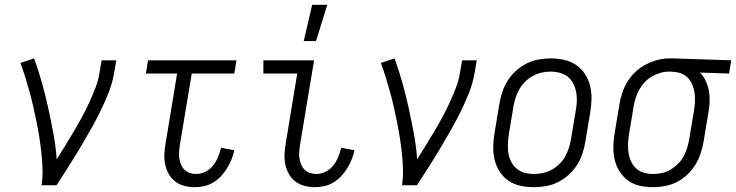

<svg xmlns="http://www.w3.org/2000/svg" viewBox="-20 -771 3063 799"><path d="M153 0Q158 -34 157 -67Q156 -100 152.5 -132.5Q149 -165 144 -197.5Q139 -230 132.5 -261.5Q126 -293 119 -324.5Q112 -356 103.5 -387Q95 -418 85.5 -448.5Q76 -479 65 -509L122 -528Q140 -478 154.5 -426.5Q169 -375 180.5 -322.5Q192 -270 202 -216.5Q212 -163 216 -108Q234 -137 252 -166Q270 -195 287.5 -224.5Q305 -254 321 -283.5Q337 -313 351 -343.5Q365 -374 377 -405Q389 -436 394 -468L403 -520H464L455 -468Q448 -426 432 -385.5Q416 -345 396.5 -305.5Q377 -266 355 -227.5Q333 -189 310 -150.5Q287 -112 263 -74.5Q239 -37 215 0Z M791 8Q769 8 747.5 2.5Q726 -3 709.5 -15.5Q693 -28 682.5 -46.5Q672 -65 667.5 -86Q663 -107 664 -129.5Q665 -152 669 -174L717 -465H587L596 -520H964L955 -465H778L728 -165Q726 -151 725 -137Q724 -123 726.5 -110Q729 -97 734 -85Q739 -73 748.5 -64Q758 -55 770.5 -51Q783 -47 797 -47Q816 -47 835 -56.5Q854 -66 867 -82.5Q880 -99 887.5 -118Q895 -137 900 -156L955 -146Q951 -126 943.5 -107.5Q936 -89 925 -71Q914 -53 900 -38Q886 -23 868 -12Q850 -1 830 3.5Q810 8 791 8Z M1291 8Q1269 8 1247.5 2.5Q1226 -3 1209.5 -15.5Q1193 -28 1182.5 -46.5Q1172 -65 1167.5 -86Q1163 -107 1164 -129.5Q1165 -152 1169 -174L1217 -465H1076V-520H1287L1228 -165Q1226 -151 1225 -137Q1224 -123 1226.5 -110Q1229 -97 1234 -85Q1239 -73 1248.5 -64Q1258 -55 1270.5 -51Q1283 -47 1297 -47Q1316 -47 1335 -56.5Q1354 -66 1367 -82.5Q1380 -99 1387.5 -118Q1395 -137 1400 -156L1455 -146Q1451 -126 1443.5 -107.5Q1436 -89 1425 -71Q1414 -53 1400 -38Q1386 -23 1368 -12Q1350 -1 1330 3.5Q1310 8 1291 8ZM1244 -600 1279 -751H1342L1295 -600Z M1653 0Q1658 -34 1657 -67Q1656 -100 1652.5 -132.5Q1649 -165 1644 -197.5Q1639 -230 1632.5 -261.5Q1626 -293 1619 -324.5Q1612 -356 1603.5 -387Q1595 -418 1585.5 -448.5Q1576 -479 1565 -509L1622 -528Q1640 -478 1654.5 -426.5Q1669 -375 1680.5 -322.5Q1692 -270 1702 -216.5Q1712 -163 1716 -108Q1734 -137 1752 -166Q1770 -195 1787.5 -224.5Q1805 -254 1821 -283.5Q1837 -313 1851 -343.5Q1865 -374 1877 -405Q1889 -436 1894 -468L1903 -520H1964L1955 -468Q1948 -426 1932 -385.5Q1916 -345 1896.5 -305.5Q1877 -266 1855 -227.5Q1833 -189 1810 -150.5Q1787 -112 1763 -74.5Q1739 -37 1715 0Z M2201 8Q2173 8 2145.5 2Q2118 -4 2096 -19Q2074 -34 2059.5 -56.5Q2045 -79 2038.5 -105.5Q2032 -132 2032.5 -160.5Q2033 -189 2038 -218L2058 -338Q2062 -363 2070 -387.5Q2078 -412 2092.5 -435Q2107 -458 2127.5 -476.5Q2148 -495 2172 -507Q2196 -519 2221.5 -523.5Q2247 -528 2272 -528Q2300 -528 2327.5 -522Q2355 -516 2377 -501Q2399 -486 2414 -463.5Q2429 -441 2435.5 -414.5Q2442 -388 2441.5 -359.5Q2441 -331 2436 -302L2416 -182Q2412 -157 2404 -132.5Q2396 -108 2381.5 -85Q2367 -62 2346.5 -43.5Q2326 -25 2302 -13Q2278 -1 2252 3.5Q2226 8 2201 8ZM2201 -47Q2220 -47 2239 -51Q2258 -55 2275.5 -64.5Q2293 -74 2307.5 -88Q2322 -102 2331.5 -119Q2341 -136 2347 -154.5Q2353 -173 2356 -191L2376 -311Q2380 -331 2380.5 -350.5Q2381 -370 2377.5 -388.5Q2374 -407 2365.5 -423.5Q2357 -440 2342.5 -451.5Q2328 -463 2309.5 -468Q2291 -473 2272 -473Q2253 -473 2234.5 -469Q2216 -465 2198.5 -455.5Q2181 -446 2166.5 -432Q2152 -418 2142 -401Q2132 -384 2126 -365.5Q2120 -347 2117 -329L2097 -209Q2094 -189 2093.5 -169.5Q2093 -150 2096 -131.5Q2099 -113 2108 -96.5Q2117 -80 2131 -68.5Q2145 -57 2163.5 -52Q2182 -47 2201 -47Z M2698 8Q2669 8 2642 2Q2615 -4 2594 -19.5Q2573 -35 2558.5 -57.5Q2544 -80 2538 -106.5Q2532 -133 2532.5 -161Q2533 -189 2538 -218L2558 -338Q2562 -362 2570 -386Q2578 -410 2592 -432.5Q2606 -455 2625.5 -473Q2645 -491 2668.5 -503Q2692 -515 2716.5 -521.5Q2741 -528 2766 -528H2781L3023 -520L3014 -465L2893 -469Q2908 -454 2917 -434Q2926 -414 2930 -392.5Q2934 -371 2933 -348Q2932 -325 2928 -302L2908 -182Q2904 -158 2896 -133.5Q2888 -109 2874 -86Q2860 -63 2840.5 -44.5Q2821 -26 2797.5 -14Q2774 -2 2748 3Q2722 8 2698 8ZM2698 -47Q2716 -47 2735 -51Q2754 -55 2770.5 -65Q2787 -75 2801 -89Q2815 -103 2824.5 -120Q2834 -137 2839.5 -155Q2845 -173 2848 -191L2868 -311Q2871 -330 2872 -348Q2873 -366 2870.5 -383.5Q2868 -401 2861.5 -417Q2855 -433 2844 -445.5Q2833 -458 2817 -464.5Q2801 -471 2782 -472L2772 -473H2763Q2745 -473 2727 -467.5Q2709 -462 2692.5 -452.5Q2676 -443 2662.5 -428.5Q2649 -414 2640 -397.5Q2631 -381 2625.5 -363.5Q2620 -346 2617 -329L2597 -209Q2594 -189 2593.5 -170Q2593 -151 2596 -132.5Q2599 -114 2607 -97.5Q2615 -81 2628.5 -69Q2642 -57 2660 -52Q2678 -47 2698 -47Z"/></svg>

Font: Iosevka Light
Style: Italic
Weight: 300
Italic angle: -9°
Monospace: yes
Designer: Belleve Invis
Foundry: Belleve Invis
Version: Version 32.5.0; ttfautohint (v1.8.4)